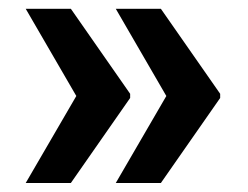

<svg xmlns="http://www.w3.org/2000/svg" viewBox="-20 -466 555 430"><path d="M138.7 -446.3 271.5 -255.9V-246.6L138.7 -56.2H37.6L150.9 -251L37.6 -446.3ZM340.3 -446.3 473.1 -255.9V-246.6L340.3 -56.2H239.3L352.5 -251L239.3 -446.3Z"/></svg>

Font: Sadagaat-English
Style: Regular
Weight: 900
Designer: Ahmed alsheikh
Foundry: Ahmed alsheikh Design
Version: Version 2.137;January 17, 2018;FontCreator 11.0.0.2408 64-bi